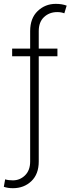

<svg xmlns="http://www.w3.org/2000/svg" viewBox="-21 -780 369 1004"><path d="M279.3 -525.9V-485.8H181.6V64.5Q181.6 130.4 143.1 167.2Q104.5 204.1 46.4 204.1Q19.5 204.1 -1 196.8L5.9 157.7Q14.2 160.6 25.6 161.9Q37.1 163.1 46.4 163.1Q83 163.1 109.9 137Q136.7 110.8 136.7 64.5V-485.8H42.5V-525.9H136.7V-617.2Q136.7 -684.6 176 -722.2Q215.3 -759.8 270.5 -759.8Q303.7 -759.8 327.6 -750.5L315.4 -710.4Q307.6 -713.4 298.6 -715.1Q289.6 -716.8 278.3 -716.8Q237.3 -716.8 209.5 -690.9Q181.6 -665 181.6 -617.2V-525.9Z"/></svg>

Font: Inter Extra Light
Style: Regular
Weight: 200
Designer: Rasmus Andersson
Foundry: rsms
Version: Version 4.000;git-3c8e0fc